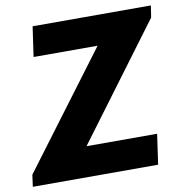

<svg xmlns="http://www.w3.org/2000/svg" viewBox="-95 -760 797 833"><g transform="rotate(-10 303.5 -343.0)"><path d="M-17 0 -10 -52 366 -554H84L103 -686H624L616 -634L243 -133H554L535 0Z"/></g></svg>

Font: Chivo Medium
Style: Bold Italic
Weight: 700
Italic angle: -8.05°
Version: Version 2.002